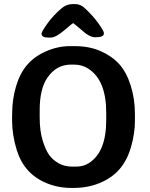

<svg xmlns="http://www.w3.org/2000/svg" viewBox="-20 -924 745 954"><path d="M177.2 -377.4V-339.8Q177.2 -275.4 191.4 -228Q205.6 -180.7 223.6 -155Q241.7 -129.4 271.2 -112.8Q300.8 -96.2 337.9 -96.2H360.4Q394.5 -96.2 421.9 -113.8Q507.8 -168.5 507.8 -326.7V-364.3Q507.8 -524.9 419.4 -582.5Q388.2 -603 347.7 -603H332.5Q259.8 -603 215.3 -537.6Q177.2 -481.9 177.2 -377.4ZM342.3 -903.8H351.1Q379.4 -903.8 399.4 -885.3Q440.9 -847.2 468.5 -808.6Q496.1 -770 496.1 -760.3V-756.8Q496.1 -738.8 453.1 -738.8Q424.3 -738.8 384.8 -775.4L359.9 -796.4Q344.7 -809.1 343 -809.1Q341.3 -809.1 299.1 -773.2Q256.8 -737.3 231.9 -737.3H220.2Q186.5 -737.3 186.5 -756.8Q186.5 -766.6 215.8 -807.4Q245.1 -848.1 285.2 -882.3Q310.5 -903.8 342.3 -903.8ZM650.4 -357.4V-323.2Q650.4 -261.2 631.1 -194.1Q611.8 -127 573.5 -83Q535.2 -39.1 475.3 -14.6Q415.5 9.8 346.2 9.8H335Q268.6 9.8 210.9 -14.2Q99.6 -60.1 63 -179.2Q40 -253.4 40 -328.1V-351.1L40.5 -362.3Q40.5 -428.2 59.1 -492.9Q77.6 -557.6 114 -600.6Q150.4 -643.6 209 -669.2Q267.6 -694.8 328.6 -694.8H352.1Q422.9 -694.8 479.5 -670.2Q536.1 -645.5 572.3 -605.5Q608.4 -565.4 629.4 -499.3Q650.4 -433.1 650.4 -357.4Z"/></svg>

Font: Averia Libre
Style: Bold
Weight: 700
Version: Version 1.002